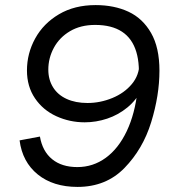

<svg xmlns="http://www.w3.org/2000/svg" viewBox="-20 -728 674 755"><path d="M607 -450Q607 -353 574.5 -247.5Q542 -142 469.5 -67.5Q397 7 285 7Q189 7 128.5 -42Q68 -91 57 -176L137 -191Q147 -133 185 -102Q223 -71 284 -71Q346 -71 396 -107.5Q446 -144 478.5 -212.5Q511 -281 521 -374L523 -392Q532 -471 516 -524Q500 -577 459.5 -603.5Q419 -630 354 -630Q297 -630 255.5 -605.5Q214 -581 192 -540.5Q170 -500 170 -454Q170 -415 188.5 -385Q207 -355 242 -339Q277 -323 324 -323Q374 -323 421.5 -342.5Q469 -362 498.5 -397.5Q528 -433 528 -479L538 -378Q517 -335 481 -305.5Q445 -276 401.5 -261.5Q358 -247 313 -247Q254 -247 201.5 -271Q149 -295 117.5 -341.5Q86 -388 86 -451Q86 -518 118.5 -577Q151 -636 212 -672Q273 -708 356 -708Q429 -708 485 -682Q541 -656 574 -598.5Q607 -541 607 -450Z"/></svg>

Font: Fixel Italic Variable 20240409 Display Thin
Style: Italic
Weight: 100
Italic angle: -10°
Designer: AlfaBravo + MacPaw
Foundry: Kyrylo Tkachov, Marchela Mozhyna, Serhii Makarenko, Maria Weinstein, Zakhar Kryvoshyya
Version: Version 1.211;Glyphs 3.2 (3225)